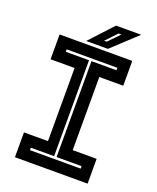

<svg xmlns="http://www.w3.org/2000/svg" viewBox="-155 -939 839 1029"><g transform="rotate(20 265.0 -424.0)"><path d="M57.5 0V-141.5H194.5V-558.5H57.5V-700H472V-558.5H335.5V-141.5H472V0ZM120.5 -63H409.5V-77H267V-624H409.5V-638H120.5V-624H253V-77H120.5ZM203.5 -716 325.5 -848H469L327 -716ZM293 -750H308L369 -813H353Z"/></g></svg>

Font: Tourney
Style: Bold
Weight: 700
Designer: Tyler Finck
Foundry: Etcetera Type Co
Version: Version 1.015